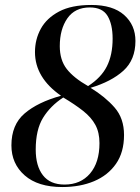

<svg xmlns="http://www.w3.org/2000/svg" viewBox="-20 -744 566 774"><path d="M231 10Q133 10 79.5 -37Q26 -84 26 -158Q26 -241 79 -286.5Q132 -332 226 -358Q121 -431 121 -534Q121 -585 144.5 -628Q168 -671 218 -697.5Q268 -724 348 -724Q435 -724 480.5 -683.5Q526 -643 526 -579Q526 -503 477.5 -459Q429 -415 345 -390Q404 -354 442 -310.5Q480 -267 480 -200Q480 -130 447.5 -83.5Q415 -37 359 -13.5Q303 10 231 10ZM335 -397Q388 -431 411 -477Q434 -523 434 -588Q434 -646 413.5 -680Q393 -714 342 -714Q282 -714 251.5 -670Q221 -626 221 -558Q221 -502 249 -466Q277 -430 335 -397ZM240 0Q305 0 343 -44.5Q381 -89 381 -167Q381 -210 364.5 -240.5Q348 -271 315 -297Q282 -323 235 -351Q183 -317 153.5 -269Q124 -221 124 -141Q124 -75 153 -37.5Q182 0 240 0Z"/></svg>

Font: Noto Serif Display SemiCondensed Medium
Style: Italic
Weight: 500
Width: 4
Italic angle: -12°
Designer: Monotype Design Team
Foundry: Monotype Imaging Inc.
Version: Version 2.009